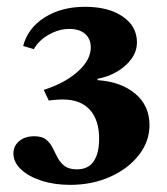

<svg xmlns="http://www.w3.org/2000/svg" viewBox="-20 -938 480 551"><path d="M181 -407.5Q135.5 -407.5 98.8 -419.5Q62 -431.5 40.2 -452Q18.5 -472.5 18.5 -497.5Q18.5 -519 35 -533Q51.5 -547 78.5 -547Q100.5 -547 112.2 -537.5Q124 -528 131 -513.8Q138 -499.5 145.5 -485.2Q153 -471 165.5 -461.5Q178 -452 201 -452Q233 -452 248.8 -475Q264.5 -498 264.5 -540Q264.5 -593.5 237.8 -623Q211 -652.5 160 -652.5Q150.5 -652.5 138.2 -651.5Q126 -650.5 120 -649.5L105.5 -680Q166.5 -699.5 203.5 -732.8Q240.5 -766 240.5 -802Q240.5 -826.5 224.2 -840.8Q208 -855 178.5 -855Q149.5 -855 120.5 -838.8Q91.5 -822.5 77 -797L46.5 -806Q59.5 -857 107.8 -887.8Q156 -918.5 224 -918.5Q291.5 -918.5 332.2 -890.5Q373 -862.5 373 -816.5Q373 -790.5 356.8 -768.5Q340.5 -746.5 314.8 -731.8Q289 -717 260 -712V-708Q327 -703.5 368 -669.2Q409 -635 409 -579Q409 -532 378.5 -493Q348 -454 296.5 -430.8Q245 -407.5 181 -407.5Z"/></svg>

Font: Libre Caslon Text
Style: Bold
Weight: 700
Designer: Pablo Impallari, Rodrigo Fuenzalida, Katja Schimmel
Foundry: Pablo Impallari, Rodrigo Fuenzalida
Version: Version 2.000